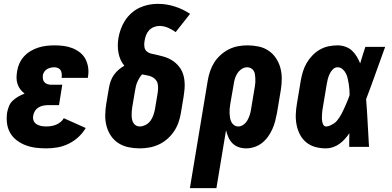

<svg xmlns="http://www.w3.org/2000/svg" viewBox="-20 -764 2040 999"><path d="M220 8Q192 8 165 4.5Q138 1 113 -8.5Q88 -18 67 -34Q46 -50 33 -72.5Q20 -95 16.5 -122.5Q13 -150 17 -178Q20 -194 26.5 -211Q33 -228 46.5 -240.5Q60 -253 76 -262Q92 -271 108 -277Q95 -287 85.5 -299.5Q76 -312 71 -327.5Q66 -343 66 -359.5Q66 -376 69 -393Q72 -414 81 -434Q90 -454 105 -470.5Q120 -487 139.5 -498.5Q159 -510 179.5 -516.5Q200 -523 221.5 -525.5Q243 -528 263 -528Q288 -528 311.5 -525Q335 -522 356.5 -513.5Q378 -505 396 -491Q414 -477 424.5 -457Q435 -437 438.5 -413.5Q442 -390 438 -366L437 -359H300L301 -362Q302 -371 301 -381Q300 -391 295.5 -398.5Q291 -406 282 -410Q273 -414 263 -414Q254 -414 244.5 -412Q235 -410 226 -405Q217 -400 211 -391.5Q205 -383 203 -373Q202 -363 203.5 -353Q205 -343 211.5 -336Q218 -329 227.5 -326Q237 -323 247 -323H304L287 -217H230Q218 -217 205 -214.5Q192 -212 180.5 -205Q169 -198 162 -187Q155 -176 153 -163Q150 -149 154.5 -137Q159 -125 170 -118Q181 -111 194 -108.5Q207 -106 221 -106Q233 -106 246 -108Q259 -110 271.5 -115Q284 -120 295 -129Q306 -138 312 -149L426 -98Q411 -72 387.5 -50.5Q364 -29 336 -15.5Q308 -2 278.5 3Q249 8 220 8Z M707 8Q677 8 648.5 2Q620 -4 596.5 -19Q573 -34 557.5 -57Q542 -80 534.5 -107.5Q527 -135 527.5 -165Q528 -195 533 -225L547 -308Q550 -325 556 -342Q562 -359 572.5 -374Q583 -389 597 -401Q611 -413 627 -422Q615 -436 607.5 -453Q600 -470 596.5 -488.5Q593 -507 593 -526.5Q593 -546 596 -565Q600 -589 608.5 -612.5Q617 -636 630.5 -657Q644 -678 663.5 -695.5Q683 -713 705.5 -723.5Q728 -734 752 -739Q776 -744 800 -744Q847 -744 890 -730Q933 -716 969 -692L894 -597Q876 -610 854.5 -619.5Q833 -629 809 -629Q795 -629 780 -623Q765 -617 754.5 -605Q744 -593 739 -578.5Q734 -564 732 -550Q729 -534 731.5 -519Q734 -504 745 -495.5Q756 -487 771 -484Q786 -481 800.5 -477.5Q815 -474 829.5 -470Q844 -466 857 -460Q870 -454 881.5 -446Q893 -438 903 -427.5Q913 -417 920.5 -405Q928 -393 932.5 -379Q937 -365 939 -350.5Q941 -336 941 -320.5Q941 -305 939 -289.5Q937 -274 935 -259L921 -175Q917 -151 908.5 -126.5Q900 -102 885 -80Q870 -58 850 -40.5Q830 -23 806 -12Q782 -1 756.5 3.5Q731 8 707 8ZM707 -106Q722 -106 737.5 -114Q753 -122 762.5 -135Q772 -148 777.5 -163.5Q783 -179 786 -194L800 -278Q802 -291 802.5 -304.5Q803 -318 800 -330Q797 -342 788.5 -351Q780 -360 768.5 -365Q757 -370 744.5 -372Q732 -374 719 -377Q711 -368 704.5 -357Q698 -346 693.5 -335Q689 -324 686.5 -312.5Q684 -301 682 -289L668 -206Q666 -195 665.5 -184.5Q665 -174 665 -163.5Q665 -153 667 -143Q669 -133 674 -124.5Q679 -116 687.5 -111Q696 -106 707 -106Z M968 215 1061 -345Q1065 -369 1073 -393Q1081 -417 1094.5 -438.5Q1108 -460 1128 -478Q1148 -496 1171 -507.5Q1194 -519 1218.5 -523.5Q1243 -528 1267 -528Q1297 -528 1325.5 -522Q1354 -516 1377 -500.5Q1400 -485 1415.5 -462Q1431 -439 1438.5 -412Q1446 -385 1446 -355Q1446 -325 1441 -295L1421 -175Q1417 -154 1411.5 -133Q1406 -112 1397 -92Q1388 -72 1374.5 -53Q1361 -34 1343 -20Q1325 -6 1303.5 1Q1282 8 1261 8Q1240 8 1221.5 1.5Q1203 -5 1189.5 -18.5Q1176 -32 1168.5 -49.5Q1161 -67 1156 -86L1106 215ZM1220 -106Q1234 -106 1247 -115.5Q1260 -125 1267.5 -138.5Q1275 -152 1279.5 -166Q1284 -180 1286 -194L1306 -314Q1308 -325 1308.5 -335.5Q1309 -346 1308.5 -356.5Q1308 -367 1306.5 -377Q1305 -387 1300 -395.5Q1295 -404 1286 -409Q1277 -414 1266 -414Q1251 -414 1237.5 -405Q1224 -396 1215.5 -383Q1207 -370 1202.5 -355.5Q1198 -341 1196 -326L1178 -222Q1176 -210 1175 -197.5Q1174 -185 1174.5 -173.5Q1175 -162 1177 -150.5Q1179 -139 1184 -129Q1189 -119 1198.5 -112.5Q1208 -106 1220 -106Z M1676 8Q1648 8 1621.5 1Q1595 -6 1574.5 -22.5Q1554 -39 1541.5 -62.5Q1529 -86 1523.5 -113Q1518 -140 1519 -168Q1520 -196 1525 -225L1545 -345Q1549 -368 1556 -391Q1563 -414 1575 -435Q1587 -456 1604.5 -474.5Q1622 -493 1643.5 -505.5Q1665 -518 1689 -523Q1713 -528 1736 -528Q1757 -528 1777 -521Q1797 -514 1811.5 -500.5Q1826 -487 1836.5 -469.5Q1847 -452 1854 -434Q1860 -455 1867 -476.5Q1874 -498 1881 -520H1984Q1959 -452 1935 -384Q1911 -316 1885 -248Q1890 -187 1893 -124.5Q1896 -62 1900 0H1797Q1797 -18 1797 -35.5Q1797 -53 1798 -71Q1787 -55 1774 -40.5Q1761 -26 1745.5 -15Q1730 -4 1712 2Q1694 8 1676 8ZM1677 -106Q1687 -106 1697 -110.5Q1707 -115 1716.5 -121Q1726 -127 1733 -135.5Q1740 -144 1746 -153Q1752 -162 1757 -171.5Q1762 -181 1766.5 -191Q1771 -201 1775.5 -210.5Q1780 -220 1784 -230Q1788 -240 1792 -249.5Q1796 -259 1799 -269Q1799 -284 1798 -298.5Q1797 -313 1794.5 -327.5Q1792 -342 1789 -356Q1786 -370 1779.5 -382.5Q1773 -395 1762 -404.5Q1751 -414 1736 -414Q1722 -414 1711.5 -403Q1701 -392 1695 -379Q1689 -366 1685.5 -352.5Q1682 -339 1680 -326L1660 -206Q1658 -197 1657 -187.5Q1656 -178 1655.5 -168.5Q1655 -159 1655 -149.5Q1655 -140 1656.5 -131.5Q1658 -123 1662.5 -114.5Q1667 -106 1677 -106Z"/></svg>

Font: Iosevka Curly Slab Heavy
Style: Italic
Weight: 900
Italic angle: -9°
Monospace: yes
Designer: Belleve Invis
Foundry: Belleve Invis
Version: Version 22.1.2; ttfautohint (v1.8.4)